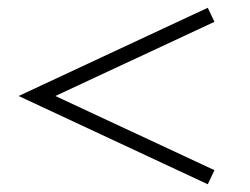

<svg xmlns="http://www.w3.org/2000/svg" viewBox="-20 -602 642 494"><path d="M122.6 -355 531.7 -164.1 514.6 -127.9 27.8 -355 514.6 -582 531.7 -545.9Z"/></svg>

Font: TypoPRO Playfair Display SC
Style: Bold
Weight: 700
Designer: Claus Eggers Sørensen
Foundry: Claus Eggers Sørensen
Version: Version 1.004;PS 001.004;hotconv 1.0.70;makeotf.lib2.5.58329